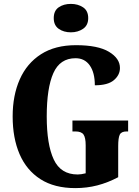

<svg xmlns="http://www.w3.org/2000/svg" viewBox="-20 -956 715 986"><path d="M367 10Q259 10 187.5 -36Q116 -82 80.5 -164.5Q45 -247 45 -358Q45 -466 81.5 -548.5Q118 -631 190.5 -677.5Q263 -724 370 -724Q483 -724 539.5 -690Q596 -656 596 -607Q596 -571 565 -544.5Q534 -518 467 -518Q467 -583 441 -620Q415 -657 368 -657Q288 -657 254 -580.5Q220 -504 220 -358Q220 -214 256 -137Q292 -60 379 -60Q396 -60 420 -66V-210Q420 -249 409 -265Q398 -281 367 -281H352V-337H638V-281H630Q603 -281 595 -264.5Q587 -248 587 -206V-46Q534 -18 480 -4Q426 10 367 10ZM344 -790Q307 -790 281.5 -808Q256 -826 256 -863Q256 -901 281.5 -918.5Q307 -936 344 -936Q380 -936 406.5 -918.5Q433 -901 433 -863Q433 -826 406.5 -808Q380 -790 344 -790Z"/></svg>

Font: Noto Serif Armenian ExtraCondensed Black
Style: Regular
Weight: 900
Width: 2
Designer: Monotype Design Team
Foundry: Monotype Imaging Inc.
Version: Version 2.008; ttfautohint (v1.8.4.7-5d5b)